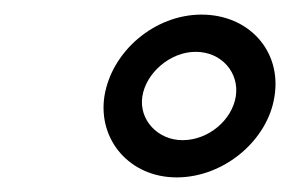

<svg xmlns="http://www.w3.org/2000/svg" viewBox="-20 -810 397 263"><path d="M123 -678C114 -618 158 -567 222 -567C287 -567 347 -618 356 -678C366 -740 321 -790 256 -790C192 -790 133 -740 123 -678ZM175 -678C180 -710 213 -739 248 -739C284 -739 308 -710 303 -678C298 -646 266 -618 230 -618C196 -618 170 -646 175 -678Z"/></svg>

Font: Ampere
Style: SCUltCndIta
Weight: 400
Version: Version 1